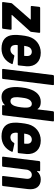

<svg xmlns="http://www.w3.org/2000/svg" viewBox="902 -1642 748 2593"><g transform="rotate(90 1276.5 -346.0)"><path d="M18 0H356C363 0 368 -5 369 -12L382 -116C383 -123 378 -128 372 -128H185C182 -128 181 -131 183 -134L405 -380C408 -384 411 -389 411 -395L424 -502C425 -509 421 -514 414 -514H86C80 -514 74 -509 73 -502L61 -399C60 -392 64 -387 71 -387H241C244 -387 245 -384 243 -381L28 -135C25 -131 22 -126 22 -120L8 -12C7 -5 12 0 18 0Z M652 -112C612 -112 591 -136 588 -172C587 -182 587 -193 589 -206C589 -209 591 -211 594 -211H851C858 -211 863 -215 864 -223C868 -254 873 -300 876 -335C881 -445 814 -522 693 -522C584 -522 501 -455 474 -355C467 -328 460 -290 457 -257C452 -217 450 -181 453 -149C461 -50 520 8 637 8C733 8 805 -41 844 -129C848 -137 846 -142 838 -144L739 -165C731 -167 727 -163 723 -157C708 -130 684 -113 652 -112ZM680 -401C715 -401 737 -377 737 -341C737 -329 737 -316 736 -303C736 -300 734 -298 731 -298H604C601 -298 599 -300 600 -303C603 -317 605 -329 608 -341C617 -377 644 -401 680 -401Z M921 0H1034C1041 0 1047 -5 1047 -12L1130 -688C1131 -695 1127 -700 1120 -700H1007C1000 -700 995 -695 994 -688L911 -12C910 -5 914 0 921 0Z M1483 -688 1458 -482C1458 -478 1455 -476 1452 -480C1431 -512 1399 -522 1356 -522C1270 -522 1214 -466 1182 -367C1172 -333 1165 -302 1161 -262C1156 -221 1154 -186 1157 -151C1166 -51 1206 8 1289 8C1332 8 1368 -4 1398 -35C1401 -39 1404 -37 1403 -33L1400 -12C1400 -5 1404 0 1411 0H1524C1531 0 1536 -5 1537 -12L1620 -688C1621 -695 1617 -700 1610 -700H1497C1490 -700 1484 -695 1483 -688ZM1412 -171C1400 -136 1379 -113 1347 -113C1314 -113 1297 -136 1294 -172C1291 -197 1294 -227 1298 -258C1302 -291 1306 -321 1317 -347C1330 -380 1352 -401 1383 -401C1414 -401 1429 -379 1433 -346C1436 -320 1434 -290 1430 -258C1426 -226 1421 -196 1412 -171Z M1837 -112C1797 -112 1776 -136 1773 -172C1772 -182 1772 -193 1774 -206C1774 -209 1776 -211 1779 -211H2036C2043 -211 2048 -215 2049 -223C2053 -254 2058 -300 2061 -335C2066 -445 1999 -522 1878 -522C1769 -522 1686 -455 1659 -355C1652 -328 1645 -290 1642 -257C1637 -217 1635 -181 1638 -149C1646 -50 1705 8 1822 8C1918 8 1990 -41 2029 -129C2033 -137 2031 -142 2023 -144L1924 -165C1916 -167 1912 -163 1908 -157C1893 -130 1869 -113 1837 -112ZM1865 -401C1900 -401 1922 -377 1922 -341C1922 -329 1922 -316 1921 -303C1921 -300 1919 -298 1916 -298H1789C1786 -298 1784 -300 1785 -303C1788 -317 1790 -329 1793 -341C1802 -377 1829 -401 1865 -401Z M2404 -522C2364 -522 2326 -509 2296 -474C2292 -470 2289 -471 2289 -475L2293 -502C2294 -509 2289 -514 2282 -514H2169C2162 -514 2157 -509 2156 -502L2096 -12C2095 -5 2099 0 2106 0H2219C2226 0 2232 -5 2232 -12L2273 -340C2282 -377 2308 -401 2342 -401C2380 -401 2401 -372 2395 -326L2357 -12C2356 -5 2360 0 2367 0H2480C2487 0 2493 -5 2493 -12L2534 -346C2548 -456 2499 -522 2404 -522Z"/></g></svg>

Font: Barlow Semi Condensed
Style: Bold Italic
Weight: 700
Width: 4
Italic angle: -7°
Designer: Jeremy Tribby
Foundry: Tribby Type
Version: Version 1.422;hotconv 1.0.109;makeotfexe 2.5.65596